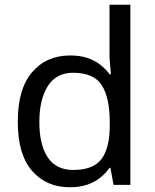

<svg xmlns="http://www.w3.org/2000/svg" viewBox="-20 -780 655 810"><path d="M275 10Q175 10 115 -59.5Q55 -129 55 -267Q55 -405 115.5 -475.5Q176 -546 276 -546Q318 -546 349 -535.5Q380 -525 403 -507Q426 -489 442 -467H448Q447 -480 444.5 -505.5Q442 -531 442 -546V-760H530V0H459L446 -72H442Q426 -49 403 -30.5Q380 -12 348.5 -1Q317 10 275 10ZM289 -63Q374 -63 408.5 -109.5Q443 -156 443 -250V-266Q443 -366 410 -419.5Q377 -473 288 -473Q217 -473 181.5 -416.5Q146 -360 146 -265Q146 -169 181.5 -116Q217 -63 289 -63Z"/></svg>

Font: ltelugu15
Style: Book
Weight: 400
Designer: Jelle Bosma - Monotype Design Team
Foundry: Monotype Imaging Inc.
Version: Version 2.003